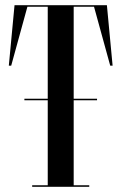

<svg xmlns="http://www.w3.org/2000/svg" viewBox="-20 -720 468 740"><path d="M264 -694H342.4L404.8 -467H414L392 -700H36L14 -467H23.2L85.6 -694H164V-339.5H74V-333.5H164V-6H104V0H324V-6H264V-333.5H354V-339.5H264Z"/></svg>

Font: Picaflor 72 pt
Style: Regular
Weight: 400
Designer: Ariel Martín Pérez
Foundry: Tunera Type Foundry
Version: Version 1.000;hotconv 1.0.109;makeotfexe 2.5.65596